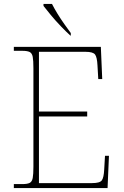

<svg xmlns="http://www.w3.org/2000/svg" viewBox="-20 -951 625 971"><path d="M50 0V-20H93Q118 -20 130 -26Q142 -32 145.5 -51Q149 -70 149 -108V-606Q149 -645 145.5 -663.5Q142 -682 130 -688Q118 -694 93 -694H50V-714H490L497 -551H477L473 -620Q471 -661 461 -675Q451 -689 412 -689H177V-387H421V-362H177V-25H446Q485 -25 495 -39Q505 -53 507 -94L511 -163H531L524 0ZM336 -771Q316 -789 288.5 -817.5Q261 -846 237 -875Q213 -904 200 -921V-931H243Q254 -909 270.5 -882Q287 -855 305.5 -829Q324 -803 338 -784V-771Z"/></svg>

Font: Noto Serif Devanagari Thin
Style: Regular
Weight: 100
Designer: Universal Thirst, Indian Type Foundry and the Monotype Design Team
Foundry: Monotype Imaging Inc.
Version: Version 2.004; ttfautohint (v1.8.4.7-5d5b)